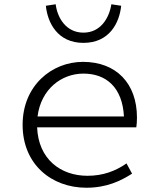

<svg xmlns="http://www.w3.org/2000/svg" viewBox="-20 -866 740 900"><path d="M371 -665C493 -665 540 -759 548 -839L502 -846C492 -782 452 -713 371 -713C290 -713 249 -782 241 -846L195 -839C203 -759 250 -665 371 -665ZM622 -315C622 -475 525 -576 369 -576C222 -576 86 -464 86 -281C86 -96 221 14 385 14C480 14 546 -18 599 -52L573 -100C521 -64 463 -42 390 -42C264 -42 160 -120 154 -269H619C621 -282 622 -299 622 -315ZM371 -521C479 -521 554 -455 561 -320H156C172 -448 268 -521 371 -521Z"/></svg>

Font: Kawkab Mono Light
Style: Regular
Weight: 300
Monospace: yes
Designer: Abdullah Arif
Foundry: Abdullah Arif
Version: Version 1.000;PS 000.500;hotconv 1.0.88;makeotf.lib2.5.64775